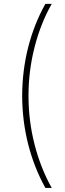

<svg xmlns="http://www.w3.org/2000/svg" viewBox="-20 -757 333 977"><path d="M210.9 -737.3H243.2Q187 -638.2 156 -517.3Q125 -396.5 125 -269.5Q125 -142.1 156 -21.5Q187 99.1 243.2 199.2H210.9Q153.8 96.2 123.5 -22.5Q93.3 -141.1 92.8 -269.5Q93.3 -398.4 123.5 -516.8Q153.8 -635.3 210.9 -737.3Z"/></svg>

Font: Pretendard Std Thin
Style: Regular
Weight: 100
Designer: Base glyphs from Inter by Rasmus Andersson; Hangeul glyphs from Noto Sans CJK(Source Han Sans) by Jang Soo-young and Kan
Foundry: Kil Hyung-jin
Version: Version 1.309